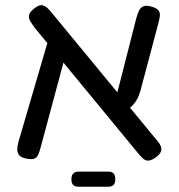

<svg xmlns="http://www.w3.org/2000/svg" viewBox="-20 -598 686 735"><path d="M577.5 3.5Q561.5 15.5 550.4 16.6Q539.2 17.8 531.2 11.8Q523.2 5.8 514.5 -4.2L115.5 -488.5Q103.8 -504 96.2 -516.2Q88.8 -528.5 91.4 -540.5Q94 -552.5 112.2 -566.5Q129 -579.5 140.2 -578.1Q151.5 -576.8 162.1 -566.8Q172.8 -556.8 184.8 -541L583.8 -57Q592.5 -46.8 596 -37.1Q599.5 -27.5 595.8 -17.4Q592 -7.2 577.5 3.5ZM78.5 8.8Q60 4.5 52.9 -4.6Q45.8 -13.8 46.1 -27.1Q46.5 -40.5 51 -56.2L168 -456L241 -425.8L136.8 -38.2Q131.8 -17.5 126.1 -5.5Q120.5 6.5 110.1 9.8Q99.8 13 78.5 8.8ZM450 -164 416.2 -193 501.8 -528.5Q506.5 -544.5 512 -556.8Q517.5 -569 529.1 -573.9Q540.8 -578.8 562.8 -571.8Q581.8 -566.2 587.8 -556.4Q593.8 -546.5 591.6 -533.6Q589.5 -520.8 584.8 -503.8L518 -252Q512 -231.2 503.8 -216.5Q495.5 -201.8 482.6 -190Q469.8 -178.2 450 -164ZM280.5 116.8Q253.5 116.8 253.5 90V86Q253.5 73.2 260.6 66.1Q267.8 59 280.5 59H394.5Q421.2 59 421.2 86V90Q421.2 116.8 394.5 116.8Z"/></svg>

Font: Fredoka Light
Style: Regular
Weight: 300
Designer: Ben Nathan
Foundry: Milena B. Brandão, Ben Nathan
Version: Version 2.001